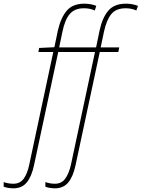

<svg xmlns="http://www.w3.org/2000/svg" viewBox="-152 -785 771 1045"><path d="M-79 240Q-93 240 -108 237.5Q-123 235 -132 231V206Q-107 215 -79 215Q-43 215 -23 187.5Q-3 160 7 112L138 -502H57L61 -524L144 -528L163 -619Q179 -689 211.5 -727Q244 -765 307 -765Q326 -765 343.5 -761.5Q361 -758 372 -753L364 -728Q338 -740 305 -740Q254 -740 227.5 -708.5Q201 -677 188 -613L170 -527H371L390 -619Q405 -689 437.5 -727Q470 -765 534 -765Q553 -765 570 -761.5Q587 -758 599 -753L590 -728Q564 -740 532 -740Q480 -740 454 -708.5Q428 -677 414 -613L396 -527H497L492 -502H391L259 115Q246 176 219.5 208Q193 240 147 240Q134 240 118.5 237.5Q103 235 95 231V206Q120 215 147 215Q183 215 203 187.5Q223 160 234 112L365 -502H165L33 115Q20 176 -6.5 208Q-33 240 -79 240Z"/></svg>

Font: Noto Sans SemiCondensed Thin
Style: Italic
Weight: 100
Width: 4
Italic angle: -12°
Designer: Monotype Design Team
Foundry: Monotype Imaging Inc.
Version: Version 2.013; ttfautohint (v1.8.4.7-5d5b)